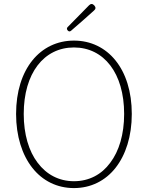

<svg xmlns="http://www.w3.org/2000/svg" viewBox="-20 -946 754 979"><path d="M145 -90C197 -24 271 13 357 13C443 13 517 -24 569 -90C621 -156 652 -251 652 -365C652 -594 529 -739 357 -739C185 -739 62 -594 62 -365C62 -251 93 -156 145 -90ZM542 -116C498 -56 434 -22 357 -22C281 -22 217 -56 172 -116C127 -175 101 -261 101 -365C101 -573 204 -704 357 -704C510 -704 613 -573 613 -365C613 -261 587 -175 542 -116ZM403 -842 459 -892C469 -900 469 -909 461 -918C452 -928 443 -928 434 -919L382 -866L325 -808C320 -803 320 -797 325 -791C330 -785 336 -784 342 -789Z"/></svg>

Font: GenSenRounded2 TW EL
Style: Regular
Weight: 250
Version: Version 2.100;PS 2.1;hotconv 16.6.51;makeotf.lib2.5.65220 DE